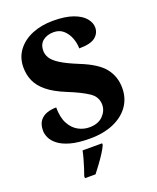

<svg xmlns="http://www.w3.org/2000/svg" viewBox="-169 -823 932 1142"><g transform="rotate(-20 296.5 -251.5)"><path d="M277 10Q202 10 154 -3.5Q106 -17 78.5 -38.5Q51 -60 40 -84Q29 -108 29 -129Q29 -169 46 -191.5Q63 -214 90.5 -223.5Q118 -233 150 -233Q150 -170 171 -130.5Q192 -91 225.5 -72.5Q259 -54 296 -54Q352 -54 382.5 -85Q413 -116 413 -155Q413 -205 368 -235Q323 -265 241 -298Q167 -328 125 -362.5Q83 -397 65.5 -436.5Q48 -476 48 -523Q48 -585 82.5 -630.5Q117 -676 175.5 -700Q234 -724 308 -724Q385 -724 434.5 -706Q484 -688 507.5 -659.5Q531 -631 531 -601Q531 -564 501 -540Q471 -516 399 -516Q399 -549 386.5 -582Q374 -615 349.5 -637Q325 -659 288 -659Q247 -659 220 -638Q193 -617 193 -575Q193 -552 206.5 -529.5Q220 -507 257.5 -483Q295 -459 366 -430Q475 -387 517 -333.5Q559 -280 559 -208Q559 -143 524.5 -94Q490 -45 426.5 -17.5Q363 10 277 10ZM167 208Q174 189 182.5 162.5Q191 136 198.5 109Q206 82 210 61H334V71Q325 92 308 118.5Q291 145 271 172Q251 199 234 221H167Z"/></g></svg>

Font: Noto Serif Georgian ExtraBold
Style: Regular
Weight: 800
Designer: Monotype Design Team, Akaki Razmadze
Foundry: Google LLC
Version: Version 2.003; ttfautohint (v1.8.4.7-5d5b)